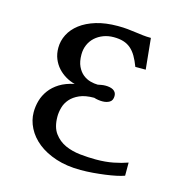

<svg xmlns="http://www.w3.org/2000/svg" viewBox="-86 -607 660 697"><g transform="rotate(15 244.0 -259.0)"><path d="M269.5 -486.3Q248.5 -486.3 230.7 -479.5Q212.9 -472.7 199.7 -460.7Q186.5 -448.7 179.2 -431.9Q171.9 -415 171.9 -395.5Q171.9 -368.7 180.2 -351.1Q188.5 -333.5 201.2 -323.2Q213.9 -313 229 -308.8Q244.1 -304.7 257.3 -304.7Q264.2 -306.2 271.5 -307.4Q278.8 -308.6 286.6 -308.6Q294.4 -308.6 301.8 -307.1Q309.1 -305.7 314.7 -302.5Q320.3 -299.3 323.7 -293.9Q327.1 -288.6 327.1 -280.8Q327.1 -263.7 315.9 -257.1Q304.7 -250.5 289.1 -250.5Q281.2 -250.5 273.2 -251.7Q265.1 -252.9 257.3 -255.4Q224.1 -255.4 202.6 -245.8Q181.2 -236.3 168.5 -221.7Q155.8 -207 150.9 -189.2Q146 -171.4 146 -155.3Q146 -115.7 162.8 -92.8Q179.7 -69.8 205.3 -58.3Q231 -46.9 261.7 -43.7Q292.5 -40.5 320.8 -40.5Q357.4 -40.5 386.7 -46.4Q416 -52.2 439 -60.5V-11.2Q427.2 -6.8 408.9 -2.9Q390.6 1 368.9 3.9Q347.2 6.8 323.5 8.8Q299.8 10.7 277.3 10.7Q225.1 10.7 184.3 -2.7Q143.6 -16.1 115.7 -38.3Q87.9 -60.5 73.2 -89.4Q58.6 -118.2 58.6 -148.4Q58.6 -170.4 64.7 -191.9Q70.8 -213.4 84.7 -232.2Q98.6 -251 120.8 -264.9Q143.1 -278.8 175.8 -285.6Q158.2 -290 141.8 -299.6Q125.5 -309.1 112.5 -323.2Q99.6 -337.4 92 -356Q84.5 -374.5 84.5 -397Q84.5 -423.3 96.7 -447.3Q108.9 -471.2 132.8 -489.5Q156.7 -507.8 192.1 -518.6Q227.5 -529.3 273.4 -529.3Q294.4 -529.3 310.5 -527.6Q326.7 -525.9 341.1 -523.9Q355.5 -522 369.4 -520.3Q383.3 -518.6 399.9 -518.6L411.6 -402.3H372.6Q364.3 -424.3 355 -440.2Q345.7 -456.1 333.7 -466.3Q321.8 -476.6 306.2 -481.4Q290.5 -486.3 269.5 -486.3Z"/></g></svg>

Font: Arian Grqi
Style: Regular
Weight: 400
Designer: Ruben Hakobyan (Tarumian)
Foundry: Ruben Hakobyan (Tarumian)
Version: Version 1.003